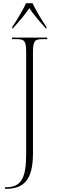

<svg xmlns="http://www.w3.org/2000/svg" viewBox="-20 -951 357 1211"><path d="M57 -781V-771H60C101 -816 135 -855 165 -900C194 -856 230 -815 270 -771H273V-781C245 -821 206 -886 185 -931H145C123 -886 85 -821 57 -781ZM11 240H17C133 240 188 181 188 14V-619C188 -691 197 -704 247 -704H278V-714H56V-704H87C136 -704 145 -691 145 -620V22C145 174 113 230 18 230H11Z"/></svg>

Font: Noto Serif Display SemiCondensed ExtraLight
Style: Regular
Weight: 200
Width: 4
Designer: Monotype Design Team
Foundry: Monotype Imaging Inc.
Version: Version 2.009